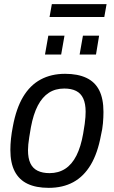

<svg xmlns="http://www.w3.org/2000/svg" viewBox="-20 -894 549 926"><path d="M215 12Q154 12 113 -7.5Q72 -27 51 -67.5Q30 -108 30 -171Q30 -197 33 -225.5Q36 -254 42 -284Q58 -371 91.5 -427Q125 -483 176 -510.5Q227 -538 294 -538Q355 -538 396.5 -518.5Q438 -499 458.5 -458.5Q479 -418 479 -354Q479 -328 476.5 -299.5Q474 -271 467 -242Q451 -155 417.5 -99Q384 -43 333.5 -15.5Q283 12 215 12ZM219 -59Q262 -59 294.5 -80Q327 -101 348.5 -143.5Q370 -186 381 -249Q386 -277 388.5 -296Q391 -315 392 -329Q393 -343 393 -355Q393 -394 381.5 -419Q370 -444 347 -455.5Q324 -467 290 -467Q247 -467 215.5 -446.5Q184 -426 162.5 -385Q141 -344 129 -280Q124 -252 121 -232Q118 -212 116.5 -197.5Q115 -183 115 -170Q115 -131 126.5 -106.5Q138 -82 161.5 -70.5Q185 -59 219 -59ZM197 -631 213 -722H291L275 -631ZM364 -631 380 -722H458L443 -631ZM219 -812 230 -874H494L483 -812Z"/></svg>

Font: Archivo SemiCondensed
Style: Italic
Weight: 400
Width: 4
Italic angle: -10°
Designer: Hector Gatti
Foundry: Omnibus-Type
Version: Version 2.001